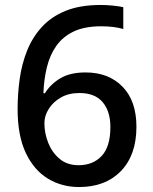

<svg xmlns="http://www.w3.org/2000/svg" viewBox="-20 -744 615 774"><path d="M51 -304Q51 -366 59.5 -426.5Q68 -487 89.5 -540.5Q111 -594 149 -635.5Q187 -677 245 -700.5Q303 -724 387 -724Q408 -724 434 -721.5Q460 -719 477 -715V-627Q440 -638 388 -638Q321 -638 277 -617Q233 -596 207 -559Q181 -522 169 -473Q157 -424 155 -368H161Q183 -404 222.5 -428Q262 -452 325 -452Q418 -452 474 -394.5Q530 -337 530 -233Q530 -119 467.5 -54.5Q405 10 299 10Q229 10 173 -24Q117 -58 84 -127.5Q51 -197 51 -304ZM297 -78Q355 -78 390 -115.5Q425 -153 425 -232Q425 -295 394 -332Q363 -369 300 -369Q257 -369 225.5 -351Q194 -333 176.5 -305Q159 -277 159 -248Q159 -207 174.5 -168Q190 -129 220.5 -103.5Q251 -78 297 -78Z"/></svg>

Font: Noto Sans Lao Looped Medium
Style: Regular
Weight: 500
Designer: Mark Frömberg, Ben Mitchell
Foundry: The Fontpad Ltd
Version: Version 1.002; ttfautohint (v1.8.4.7-5d5b)